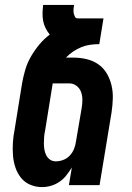

<svg xmlns="http://www.w3.org/2000/svg" viewBox="-20 -755 540 783"><path d="M152 8Q126 8 103.5 -1.5Q81 -11 66 -29.5Q51 -48 43 -71.5Q35 -95 33 -120.5Q31 -146 32.5 -172Q34 -198 39 -223L70 -415Q75 -443 83 -470.5Q91 -498 106 -524Q121 -550 140 -573Q159 -596 183 -614Q173 -626 166 -640Q159 -654 156 -669.5Q153 -685 153.5 -701.5Q154 -718 156 -735H282Q281 -727 280 -718.5Q279 -710 280.5 -702Q282 -694 285.5 -687Q289 -680 297 -680H402L385 -575Q367 -575 348.5 -572.5Q330 -570 312.5 -563Q295 -556 278.5 -545Q262 -534 249 -520H280Q308 -520 334.5 -513.5Q361 -507 382 -492Q403 -477 416 -454.5Q429 -432 435 -406Q441 -380 440 -352Q439 -324 435 -297L386 0H261L273 -72Q263 -56 251 -40.5Q239 -25 223 -14Q207 -3 188.5 2.5Q170 8 152 8ZM208 -97Q223 -97 238.5 -103Q254 -109 265 -121Q276 -133 282 -148Q288 -163 290 -179L313 -314Q316 -331 316 -348Q316 -365 310.5 -380Q305 -395 292 -405Q279 -415 262 -415H195L164 -223Q161 -210 160 -197Q159 -184 159 -171Q159 -158 161 -145.5Q163 -133 168.5 -122Q174 -111 184 -104Q194 -97 208 -97Z"/></svg>

Font: Iosevka Term Curly Extrabold
Style: Italic
Weight: 800
Italic angle: -9°
Designer: Belleve Invis
Foundry: Belleve Invis
Version: Version 32.3.0